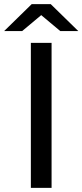

<svg xmlns="http://www.w3.org/2000/svg" viewBox="-44 -907 398 927"><path d="M105 -700H205V0H105ZM247 -757 155 -834 63 -757H-24L109 -887H201L334 -757Z"/></svg>

Font: APTA Sans Medium
Style: Bold
Weight: 500
Version: Version 7.200